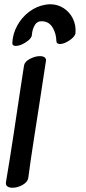

<svg xmlns="http://www.w3.org/2000/svg" viewBox="-20 -917 406 903"><path d="M216 -897Q251 -897 279.5 -878.5Q308 -860 323 -829Q338 -798 335 -762Q334 -746 308 -728Q282 -710 262 -710Q245 -710 245 -726Q244 -760 227.5 -787.5Q211 -815 180 -817Q156 -819 144 -799.5Q132 -780 130 -753Q129 -736 102 -718.5Q75 -701 54 -701Q37 -701 38 -716Q40 -758 61 -796.5Q82 -835 117 -861.5Q152 -888 194 -895Q208 -897 216 -897ZM163 -414Q157 -374 140.5 -269.5Q124 -165 113 -80Q110 -61 86.5 -47.5Q63 -34 39 -34Q23 -34 14.5 -40.5Q6 -47 8 -60Q25 -160 44.5 -288.5Q64 -417 72 -472L93 -609Q96 -627 120.5 -640Q145 -653 168 -653Q182 -653 190 -647Q198 -641 196 -630Z"/></svg>

Font: Sedgwick Ave
Style: Regular
Weight: 400
Designer: Kevin Burke, Pedro Vergani
Foundry: Google, Inc.
Version: Version 1.000